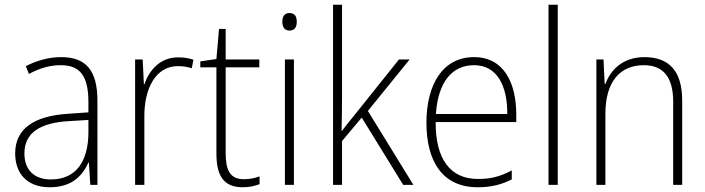

<svg xmlns="http://www.w3.org/2000/svg" viewBox="-20 -780 2976 810"><path d="M238 -539C185 -539 134 -524 89 -501L102 -468C150 -494 193 -505 236 -505C316 -505 353 -462 353 -349V-306L267 -300C125 -291 44 -238 44 -133C44 -49 93 10 190 10C282 10 327 -37 353 -94H355L361 0H391V-355C391 -484 342 -539 238 -539ZM270 -269 353 -274V-219C352 -101 302 -23 195 -23C124 -23 83 -63 83 -133C83 -220 150 -262 270 -269Z M731 -538C655 -538 609 -483 589 -424H587L582 -529H550V0H589V-288C588 -406 637 -501 730 -501C752 -501 771 -498 789 -492L796 -528C777 -535 754 -538 731 -538Z M1009 -24C950 -24 932 -62 932 -135V-496H1074V-529H932V-658H904L893 -531L825 -521V-496H893V-133C893 -39 923 10 1004 10C1034 10 1056 4 1075 -3V-36C1057 -29 1035 -24 1009 -24Z M1201 -725C1179 -725 1171 -709 1171 -688C1171 -667 1180 -651 1201 -651C1223 -651 1232 -666 1232 -688C1232 -709 1225 -725 1201 -725ZM1220 -529H1182V0H1220Z M1423 -375V-760H1385V0H1423V-185L1506 -284L1681 0H1724L1532 -312L1708 -529H1663L1471 -289C1453 -268 1440 -250 1422 -227H1421C1422 -278 1423 -324 1423 -375Z M1980 -539C1846 -539 1779 -421 1779 -262C1779 -99 1847 10 1995 10C2052 10 2095 -1 2139 -23V-61C2087 -34 2050 -25 1996 -25C1879 -25 1817 -110 1818 -265H2158V-297C2158 -431 2105 -539 1980 -539ZM1980 -505C2077 -505 2121 -418 2120 -299H1819C1828 -435 1888 -505 1980 -505Z M2333 0V-760H2294V0Z M2699 -539C2607 -539 2556 -485 2534 -426H2531L2526 -529H2496V0H2534V-300C2534 -438 2598 -505 2696 -505C2775 -505 2820 -458 2820 -351V0H2858V-356C2858 -482 2801 -539 2699 -539Z"/></svg>

Font: Noto Sans Myanmar UI SemiCondensed ExtraLight
Style: Regular
Weight: 200
Width: 4
Designer: Monotype Design Team
Foundry: Monotype Imaging Inc.
Version: Version 2.103